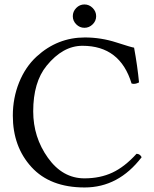

<svg xmlns="http://www.w3.org/2000/svg" viewBox="-20 -825 686 855"><path d="M319.6 -716.6Q304.2 -731.9 304.2 -752.9Q304.2 -773.9 319.6 -789.6Q335 -805.2 356 -805.2Q377 -805.2 392.6 -789.6Q408.2 -773.9 408.2 -752.9Q408.2 -731.9 392.6 -716.6Q377 -701.2 356 -701.2Q335 -701.2 319.6 -716.6ZM356.9 9.8Q203.1 9.8 120.1 -81.1Q37.1 -171.9 37.1 -310.1Q37.1 -388.2 64.9 -457.5Q92.8 -526.9 143.1 -573.2Q235.8 -658.2 357.9 -658.2Q429.7 -658.2 498.3 -636Q566.9 -613.8 577.1 -612.8Q592.3 -529.8 599.1 -458Q580.1 -448.2 565.9 -453.1Q515.1 -621.1 347.2 -621.1Q259.8 -621.1 187.5 -532.2Q127.9 -459 127.9 -329.1Q127.9 -213.9 193.4 -122.3Q258.8 -30.8 356 -30.8Q425.8 -30.8 480.5 -56.4Q535.2 -82 587.9 -140.1Q603 -140.1 610.8 -125Q507.8 9.8 356.9 9.8Z"/></svg>

Font: Linux Libertine
Style: Regular
Weight: 400
Designer: Philipp H. Poll
Foundry: Philipp H. Poll
Version: Version 5.3.0 ; ttfautohint (v0.9)